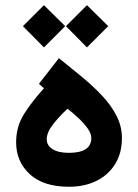

<svg xmlns="http://www.w3.org/2000/svg" viewBox="-20 -714 526 732"><path d="M147.5 -377.4 128.4 -394.5 204.6 -492.2Q249 -456.5 291.7 -421.4Q334.5 -386.2 369.1 -349.4Q403.8 -312.5 424.3 -272.5Q444.8 -232.4 444.8 -187.5Q444.8 -129.9 418.9 -88.4Q393.1 -46.9 347.7 -24.4Q302.2 -2 243.2 -2Q145.5 -2 93.5 -50Q41.5 -98.1 41.5 -170.9Q41.5 -231.4 71.5 -279.1Q101.6 -326.7 147.5 -377.4ZM328.1 -188Q328.1 -205.1 313.7 -225.1Q299.3 -245.1 278.3 -264.6Q257.3 -284.2 237.3 -299.3Q208 -272.5 183.1 -241Q158.2 -209.5 158.2 -183.1Q158.2 -159.2 180.4 -145.3Q202.6 -131.3 242.7 -131.3Q328.1 -131.3 328.1 -188ZM311.5 -694.3 392.6 -614.3 311.5 -533.2 231.4 -614.3ZM147.5 -694.3 228.5 -614.3 147.5 -533.2 67.4 -614.3Z"/></svg>

Font: Vazirmatn UI
Style: Bold
Weight: 700
Designer: Saber Rastikerdar
Foundry: Saber Rastikerdar
Version: Version 33.003